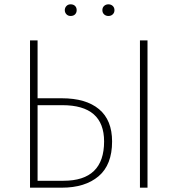

<svg xmlns="http://www.w3.org/2000/svg" viewBox="-20 -869 822 889"><path d="M154 -32H274Q462 -32 462 -214Q462 -382 269 -382H154ZM663 -682V0H628V-682ZM154 -414H266Q378 -414 438.5 -363.5Q499 -313 499 -214Q499 -106 436.5 -53Q374 0 266 0H119V-682H154ZM462 -841.5Q470 -849 482 -849Q494 -849 502 -841.5Q510 -834 510 -822Q510 -810 502 -802.5Q494 -795 482 -795Q470 -795 462 -802.5Q454 -810 454 -822Q454 -834 462 -841.5ZM307 -795Q295 -795 287.5 -803Q280 -811 280 -822Q280 -833 287.5 -841Q295 -849 307 -849Q320 -849 327.5 -841.5Q335 -834 335 -822Q335 -810 327.5 -802.5Q320 -795 307 -795Z"/></svg>

Font: FiraSans
Style: Regular
Weight: 200
Designer: Carrois Corporate & Edenspiekermann AG
Foundry: Carrois Corporate GbR & Edenspiekermann AG
Version: Version 3.106;PS 003.106;hotconv 1.0.70;makeotf.lib2.5.58329